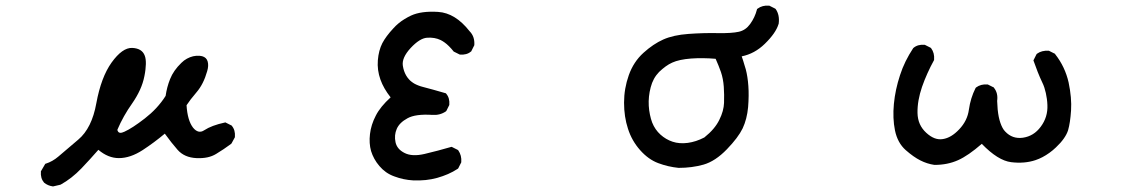

<svg xmlns="http://www.w3.org/2000/svg" viewBox="-20 -576 4040 690"><path d="M169.4 93.8Q151.9 91.3 138.7 80.6L138.2 80.1Q125 64.5 127 40.5V39.1L127.9 38.1L141.6 14.6L142.6 12.7L144.5 12.2Q168.9 4.4 189.5 -13.2Q210.9 -31.7 261.2 -74.2Q310.1 -115.2 326.2 -205.1Q343.3 -298.3 380.9 -351.1Q419.9 -405.3 455.1 -403.8Q490.2 -402.3 500 -376.5Q502.4 -370.6 503.4 -362.8Q504.4 -355 504.2 -345.7Q503.9 -336.4 502.7 -325.7Q501.5 -314.9 499 -302.7Q494.1 -277.3 482.9 -252.9Q471.7 -228.5 455.1 -204.6Q422.9 -159.2 401.9 -109.9Q401.9 -107.9 402.3 -106.9Q402.8 -106 403.3 -105Q408.2 -93.8 426.8 -102.5Q455.1 -115.2 500.5 -150.4Q511.2 -158.7 521.7 -168.2Q532.2 -177.7 541.5 -187.7Q550.8 -197.8 559.3 -208.7Q567.9 -219.7 575.2 -231.4Q577.6 -247.6 581.5 -262.5Q585.4 -277.3 591.3 -292Q603.5 -322.8 631.8 -350.1Q641.1 -359.4 651.9 -365.2Q662.6 -371.1 674.1 -373.8Q685.5 -376.5 697.8 -375.5Q702.6 -375 706.5 -374Q722.2 -369.6 726.3 -355Q730.5 -340.3 724.6 -320.3Q711.4 -273.4 686 -244.1Q663.1 -217.3 650.4 -197.8Q653.8 -143.1 673.8 -117.2Q692.9 -93.8 713.9 -107.9Q740.7 -125.5 788.1 -135.7L790 -136.2L791.5 -135.3L811 -125.5L812.5 -125L813 -124Q826.2 -108.4 824.2 -84.5V-83L823.7 -82L812 -60.5L811 -59.6L810.1 -58.6Q783.7 -39.1 756.8 -22.9Q742.7 -14.2 725.1 -10.5Q707.5 -6.8 686 -7.8Q642.6 -9.8 618.2 -37.6Q596.7 -62 572.3 -95.7Q533.2 -63 492.7 -36.6Q448.2 -7.8 407.2 -7.8Q368.7 -7.8 333.5 -37.6Q303.7 -3.4 272.5 29.3Q237.8 65.4 198.2 87.4H197.3L196.8 87.9L171.4 93.8H170.4Z M1465.3 72.3Q1429.7 70.3 1397.5 58.1Q1380.9 52.2 1367.4 42.7Q1354 33.2 1343.3 20.5Q1332.5 7.8 1325.2 -5.6Q1317.9 -19 1313.5 -33.2Q1305.7 -61 1309.6 -94.2Q1313.5 -127.9 1330.6 -160.6Q1346.7 -192.4 1383.8 -226.1Q1358.4 -258.3 1347.2 -290Q1335 -324.2 1337.9 -359.6Q1340.8 -395 1354 -420.9Q1367.2 -445.8 1393.6 -474.1Q1402.3 -483.9 1412.4 -492.2Q1422.4 -500.5 1433.6 -507.3Q1444.8 -514.2 1457 -520Q1494.1 -537.1 1554.7 -533.2Q1616.2 -529.3 1667.5 -463.9Q1677.2 -454.1 1681.4 -441.7Q1685.5 -429.2 1684.6 -414.6V-413.6L1684.1 -412.6L1674.3 -393.1L1673.8 -391.6L1672.9 -391.1Q1665 -384.3 1655 -381.6Q1645 -378.9 1633.3 -379.9H1632.3L1631.3 -380.4L1611.8 -390.1L1610.4 -390.6L1609.9 -391.6Q1601.6 -401.9 1593.5 -409.9Q1585.4 -418 1577.9 -423.3Q1570.3 -428.7 1563.5 -432.1Q1542 -442.4 1514.6 -440.4Q1488.3 -438.5 1455.6 -403.3Q1423.3 -368.2 1427.7 -339.8Q1429.2 -330.1 1432.1 -321.3Q1435.1 -312.5 1439.5 -304.9Q1443.8 -297.4 1449.7 -291Q1451.7 -288.6 1454.1 -286.4Q1456.5 -284.2 1459.2 -282.2Q1461.9 -280.3 1464.6 -278.3Q1467.3 -276.4 1470.5 -274.7Q1473.6 -272.9 1477.1 -271.5Q1480.5 -270 1484.1 -268.6Q1487.8 -267.1 1491.7 -265.9Q1495.6 -264.6 1499.5 -263.7Q1533.7 -254.9 1580.6 -241.2L1582.5 -240.7L1583.5 -239.3Q1590.3 -231.4 1593 -221.4Q1595.7 -211.4 1594.7 -199.7V-198.7L1594.2 -197.8L1584.5 -178.2L1583.5 -176.8L1582.5 -175.8Q1561 -161.1 1533.7 -163.1Q1473.1 -167 1444.3 -150.9Q1415.5 -135.3 1405.8 -112.8Q1396 -90.3 1401.4 -64.9Q1406.7 -40 1433.6 -26.4Q1460.9 -12.2 1506.3 -22.9Q1554.2 -34.2 1601.1 -47.9L1603 -48.3L1605 -47.4L1624.5 -37.6L1626 -36.6L1627 -35.6Q1639.6 -17.1 1637.7 6.3V7.3L1637.2 8.3L1627.4 27.8L1626.5 29.3L1625.5 30.3Q1608.4 41.5 1589.8 49.6Q1571.3 57.6 1551.3 63.2Q1531.2 68.8 1509.8 71Q1488.3 73.2 1465.3 72.3Z M2418.5 27.3Q2380.4 23.4 2345.7 10.3Q2310.1 -2.9 2280.3 -36.6Q2250.5 -70.3 2236.8 -113.3Q2222.7 -156.2 2222.7 -207Q2222.7 -257.8 2239.7 -305.7Q2256.8 -354 2292.5 -386.2Q2327.6 -418 2363.8 -434.1Q2399.9 -450.2 2454.1 -454.1Q2507.8 -458 2559.1 -457Q2584.5 -456.5 2603.5 -457.8Q2622.6 -459 2635.3 -461.9Q2659.7 -467.3 2675.8 -489.7Q2692.9 -513.2 2700.2 -541.5L2700.7 -543.5L2702.6 -544.9Q2719.7 -557.6 2743.7 -555.7H2744.6L2745.6 -555.2L2765.1 -545.4L2766.6 -544.4L2767.6 -543.5Q2782.7 -522 2778.3 -490.2V-489.7L2777.8 -489.3Q2768.1 -457 2728.5 -418.5Q2691.9 -382.8 2645.5 -373.5Q2648.4 -365.2 2650.9 -357.4Q2653.3 -349.6 2655.5 -342Q2657.7 -334.5 2660.2 -326.7Q2667 -300.8 2669.4 -267.1Q2671.9 -233.4 2668.5 -190.9Q2666.5 -169.4 2661.6 -150.4Q2656.7 -131.3 2648.9 -114.7Q2632.8 -81.5 2592.3 -39.6Q2550.8 3.4 2508.3 15.6Q2466.8 27.3 2418.9 27.3ZM2511.2 -82Q2530.8 -97.7 2543.9 -113.3Q2557.1 -128.9 2564.9 -145Q2573.2 -161.6 2577.4 -177Q2581.5 -192.4 2582 -206.1Q2582.5 -220.7 2582.3 -235.4Q2582 -250 2581.1 -264.2Q2579.1 -293 2570.8 -317.4Q2562.5 -340.8 2551.8 -364.7Q2528.8 -366.7 2506.8 -366.9Q2484.9 -367.2 2463.9 -365.7Q2420.4 -362.3 2396 -351.1Q2383.8 -345.7 2372.1 -337.2Q2360.4 -328.6 2348.6 -317.4Q2326.7 -294.9 2318.4 -262.2Q2309.6 -229 2311.5 -195.8Q2312.5 -179.2 2315.7 -164.1Q2318.8 -148.9 2323.7 -135.7Q2334 -109.9 2353.5 -92.3Q2373 -74.7 2397.2 -66.7Q2421.4 -58.6 2451.7 -62.5Q2466.3 -64.5 2481.2 -69.3Q2496.1 -74.2 2511.2 -82Z M3337.9 16.6Q3311.5 12.7 3287.6 0.5Q3263.2 -11.7 3234.9 -36.6Q3205.6 -62.5 3196.3 -107.4Q3187.5 -150.9 3192.4 -202.6Q3197.3 -253.9 3214.4 -305.7Q3222.7 -331.5 3234.6 -355.7Q3246.6 -379.9 3261.7 -402.8L3262.2 -403.3L3262.7 -403.8Q3278.3 -417 3302.2 -415H3303.2L3304.2 -414.6L3323.7 -404.8L3325.2 -403.8L3326.2 -402.8Q3338.9 -385.7 3336.9 -361.8V-360.4L3336.4 -359.4Q3323.7 -336.4 3313 -312.5Q3302.2 -288.6 3293.5 -263.7Q3285.2 -239.3 3281 -215.8Q3276.9 -192.4 3277.3 -169.9Q3277.8 -147.9 3285.6 -130.4Q3293.5 -112.8 3308.6 -98.9Q3323.7 -85 3338.6 -79.3Q3353.5 -73.7 3368.2 -76.2Q3398.4 -80.6 3427.2 -111.3Q3456.5 -142.1 3461.9 -181.6Q3467.8 -223.6 3485.8 -259.3L3486.8 -260.7L3487.8 -261.7Q3504.9 -274.4 3528.8 -272.5H3529.8L3530.8 -272L3550.3 -262.2L3551.8 -261.7L3552.2 -260.3Q3567.4 -241.2 3563.5 -213.4Q3564 -196.8 3565.4 -182.4Q3566.9 -168 3569.3 -156Q3571.8 -144 3575.2 -134.3Q3578.6 -124.5 3582.8 -116.7Q3586.9 -108.9 3592.3 -103.5Q3618.2 -75.7 3656.2 -81.1Q3675.8 -84 3691.7 -93.8Q3707.5 -103.5 3720.2 -120.6Q3746.1 -155.3 3744.1 -198.7Q3743.7 -210 3742.2 -220.7Q3740.7 -231.4 3738.5 -241.5Q3736.3 -251.5 3733.2 -261.2Q3730 -271 3725.6 -279.8Q3716.8 -298.3 3709.2 -317.6Q3701.7 -336.9 3694.8 -356.4L3693.8 -358.9L3694.8 -360.8L3704.6 -380.4L3705.6 -381.8L3706.5 -382.8Q3715.3 -389.2 3725.8 -391.8Q3736.3 -394.5 3748.5 -393.6H3749.5L3750.5 -393.1L3770 -383.3L3771.5 -382.8L3772 -381.3Q3790 -358.4 3802 -333Q3814 -307.6 3820.3 -279.8Q3832 -224.1 3829.1 -179.2Q3826.2 -134.8 3818.4 -107.9Q3814 -93.8 3803.2 -78.4Q3792.5 -63 3774.9 -46.4Q3763.7 -35.6 3751.5 -26.9Q3739.3 -18.1 3726.8 -11.5Q3714.4 -4.9 3701.2 -0.5Q3661.6 12.7 3613.8 6.8Q3566.4 1 3508.3 -59.1Q3459.5 -16.6 3423.3 -0.5Q3385.3 16.6 3338.9 16.6H3338.4Z"/></svg>

Font: NaikaiFont
Style: SemiBold
Weight: 600
Version: Version 1.89